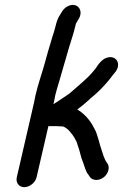

<svg xmlns="http://www.w3.org/2000/svg" viewBox="-20 -729 514 796"><path d="M80.6 47C102.7 47 126.5 28.2 131.6 6L180.6 -206H214.6C221.9 -206 228.5 -205.7 234.3 -205C239 -205 241.9 -204.7 243.1 -204C261.3 -197.4 279.5 -173 288.5 -158C293.1 -148.4 298.4 -142.4 301 -130C305.4 -118 310.8 -101.8 313.5 -89L317.9 -73C319.8 -67 322.1 -61 324.7 -55C331.4 -36.8 335.1 -17.5 347.7 -3L352.8 5C359 13 367.9 17 379.6 17C402.5 17 424.3 -1.2 429.5 -24C432.2 -35.3 430.4 -45 424.2 -53C418 -61.1 413.3 -71.3 409.7 -81L403.9 -99C402.1 -103 401 -106.7 400.4 -110L395.1 -126C392.3 -139.1 386.3 -157.1 382.2 -170C377.8 -186.5 370.4 -196.7 363.5 -210C350.2 -234.3 325.3 -261 300.5 -275C303.6 -277 306.1 -279 307.9 -281C327.1 -294.6 340.3 -307.8 357.6 -323C381.2 -342.2 402.9 -363.4 423.3 -387C436.1 -401.2 445.5 -416.2 457 -429C484.2 -461.6 464.2 -499.2 427.4 -491C404.6 -485.9 389.9 -465.9 377 -446C368.1 -435 358.9 -423.4 348.3 -413C322.2 -387.1 295.1 -365.5 267.7 -341C245.5 -326 224 -311.3 201.6 -297L203.4 -305C205.7 -315 207.8 -325.3 209.6 -336C211.6 -344.7 213.8 -353 216.3 -361C216.5 -361.7 219.5 -371.7 225.3 -391C236.2 -427.6 249.2 -472.2 260 -511C269.7 -546.2 284.4 -586.4 292.1 -620L294.7 -631C296 -633.7 298.1 -637.3 301.2 -642L307.8 -653C321.3 -678 311.1 -699.4 295.5 -706C273.2 -715.5 246.6 -698.2 237.2 -681L230.9 -671C219.8 -653.5 215.2 -641.7 209.9 -619C208.7 -613.7 206.6 -606 203.6 -596C194.7 -570.5 187.8 -542.9 178.9 -515L166.7 -471C153.5 -422.8 138 -381.4 126.9 -333C125.2 -323 123.4 -313.7 121.4 -305L49.6 6C44.5 28.2 58.6 47 80.6 47Z"/></svg>

Font: HoneyBee
Style: BdIt
Weight: 700
Foundry: Cannot Into Space Fonts
Version: Version 0.89